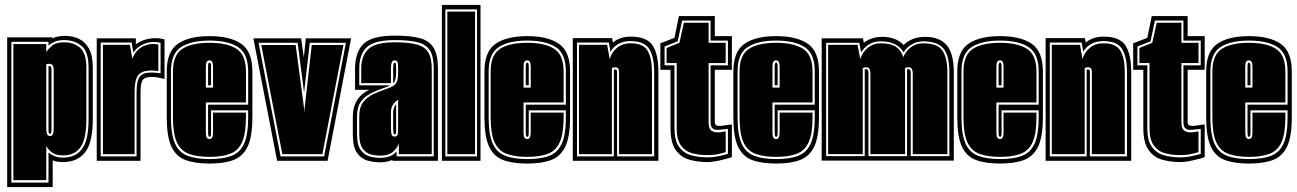

<svg xmlns="http://www.w3.org/2000/svg" viewBox="-20 -650 5243 776"><path d="M9 106V-499H192V-495Q204 -501 217.5 -503Q231 -505 244 -505Q273 -505 298 -493.5Q323 -482 339 -454.5Q355 -427 355 -377V-168Q355 -74 324 -34.5Q293 5 235 5Q208 5 193 -2V106ZM26 88H176V-34Q186 -25 200.5 -19Q215 -13 235 -13Q285 -13 311.5 -48Q338 -83 338 -168V-377Q338 -442 309 -465Q280 -488 240 -488Q217 -488 201.5 -481.5Q186 -475 176 -466V-481H26ZM34 78V-472H167V-440Q176 -453 191 -466Q206 -479 240 -479Q277 -479 303 -457.5Q329 -436 329 -377V-168Q329 -88 305.5 -55Q282 -22 235 -22Q206 -22 190.5 -33.5Q175 -45 167 -60V78ZM182 -100Q197 -100 197 -128V-368Q197 -392 179 -392Q171 -392 167 -390V-128Q167 -100 182 -100ZM182 -109Q176 -109 176 -124V-383H180Q188 -383 188 -370V-124Q188 -109 182 -109Z M371 0V-495H529V-471Q552 -488 582.5 -493.5Q613 -499 645 -491V-331Q631 -334 619.5 -336.5Q608 -339 592 -339Q564 -339 556 -325.5Q548 -312 548 -276V0ZM387 -18H532V-276Q532 -324 545 -340.5Q558 -357 592 -357Q600 -357 610.5 -356Q621 -355 629 -353V-477Q596 -485 566 -474Q536 -463 519 -437L512 -478H387ZM396 -27V-469H505L515 -412Q527 -447 557 -462Q587 -477 620 -470V-363Q613 -364 606 -364.5Q599 -365 592 -365Q554 -365 539 -346.5Q524 -328 524 -276V-27Z M827 11Q767 11 729 -3.5Q691 -18 672.5 -58Q654 -98 654 -176V-361Q654 -442 699 -473Q744 -504 827 -504Q910 -504 955 -473Q1000 -442 1000 -361V-176Q1000 -98 981 -58Q962 -18 924 -3.5Q886 11 827 11ZM827 -7Q881 -7 915.5 -20Q950 -33 966.5 -69.5Q983 -106 983 -176V-204H833V-115Q833 -104 831.5 -100.5Q830 -97 827 -97Q821 -97 821 -115V-227H983V-361Q983 -433 942.5 -459.5Q902 -486 827 -486Q752 -486 711.5 -459.5Q671 -433 671 -361V-176Q671 -106 687.5 -69.5Q704 -33 739 -20Q774 -7 827 -7ZM827 -16Q776 -16 743 -28.5Q710 -41 694.5 -75.5Q679 -110 679 -176V-361Q679 -428 717 -452.5Q755 -477 827 -477Q898 -477 936 -452.5Q974 -428 974 -361V-236H812V-115Q812 -99 816 -93.5Q820 -88 827 -88Q841 -88 841 -115V-195H974V-176Q974 -110 958.5 -75.5Q943 -41 910.5 -28.5Q878 -16 827 -16ZM812 -296H841V-381Q841 -406 827 -406Q820 -406 816 -401Q812 -396 812 -381ZM821 -305V-382Q821 -397 827 -397Q833 -397 833 -382V-305Z M1100 0 1004 -495H1197L1208 -417L1216 -495H1399L1304 0ZM1114 -18H1290L1378 -477H1232L1209 -276L1183 -477H1025ZM1121 -27 1036 -468H1175L1209 -211L1210 -191L1211 -211L1240 -468H1368L1283 -27Z M1515 6Q1491 6 1465.5 -1Q1440 -8 1423 -32Q1406 -56 1406 -107V-179Q1406 -255 1472 -287H1415V-372Q1415 -439 1449 -472.5Q1483 -506 1576 -506Q1640 -506 1678 -495.5Q1716 -485 1733 -456Q1750 -427 1750 -372V0H1566V-4Q1545 6 1515 6ZM1515 -12Q1541 -12 1557 -19Q1573 -26 1583 -38V-18H1733V-372Q1733 -421 1718 -445.5Q1703 -470 1668.5 -479Q1634 -488 1576 -488Q1494 -488 1463 -459.5Q1432 -431 1432 -372V-305H1556Q1550 -301 1539.5 -297.5Q1529 -294 1516 -289Q1497 -282 1475 -270.5Q1453 -259 1438 -238Q1423 -217 1423 -179V-107Q1423 -65 1437.5 -44.5Q1452 -24 1473 -18Q1494 -12 1515 -12ZM1515 -21Q1496 -21 1477 -26.5Q1458 -32 1445 -50.5Q1432 -69 1432 -107V-179Q1432 -217 1448.5 -238Q1465 -259 1492 -271Q1519 -283 1548 -293Q1574 -302 1581.5 -315Q1589 -328 1589 -354V-382Q1589 -393 1586.5 -399.5Q1584 -406 1575 -406Q1566 -406 1563 -397Q1560 -388 1560 -371V-314H1440V-372Q1440 -425 1469 -452Q1498 -479 1576 -479Q1631 -479 1663.5 -470.5Q1696 -462 1710.5 -439Q1725 -416 1725 -372V-27H1592V-71Q1587 -54 1569.5 -37.5Q1552 -21 1515 -21ZM1569 -313V-371Q1569 -397 1575 -397Q1581 -397 1581 -382V-354Q1581 -325 1569 -313ZM1575 -98Q1587 -98 1588 -110Q1589 -116 1589 -123.5Q1589 -131 1589 -141V-247Q1576 -239 1568 -226.5Q1560 -214 1560 -193V-135Q1560 -120 1562 -109Q1564 -98 1575 -98ZM1575 -107Q1570 -107 1570 -116L1569 -135V-193Q1569 -216 1581 -229V-117Q1581 -107 1575 -107Z M1766 0V-630H1922V0ZM1780 -18H1908V-612H1780ZM1788 -27V-603H1900V-27Z M2111 11Q2051 11 2013 -3.5Q1975 -18 1956.5 -58Q1938 -98 1938 -176V-361Q1938 -442 1983 -473Q2028 -504 2111 -504Q2194 -504 2239 -473Q2284 -442 2284 -361V-176Q2284 -98 2265 -58Q2246 -18 2208 -3.5Q2170 11 2111 11ZM2111 -7Q2165 -7 2199.5 -20Q2234 -33 2250.5 -69.5Q2267 -106 2267 -176V-204H2117V-115Q2117 -104 2115.5 -100.5Q2114 -97 2111 -97Q2105 -97 2105 -115V-227H2267V-361Q2267 -433 2226.5 -459.5Q2186 -486 2111 -486Q2036 -486 1995.5 -459.5Q1955 -433 1955 -361V-176Q1955 -106 1971.5 -69.5Q1988 -33 2023 -20Q2058 -7 2111 -7ZM2111 -16Q2060 -16 2027 -28.5Q1994 -41 1978.5 -75.5Q1963 -110 1963 -176V-361Q1963 -428 2001 -452.5Q2039 -477 2111 -477Q2182 -477 2220 -452.5Q2258 -428 2258 -361V-236H2096V-115Q2096 -99 2100 -93.5Q2104 -88 2111 -88Q2125 -88 2125 -115V-195H2258V-176Q2258 -110 2242.5 -75.5Q2227 -41 2194.5 -28.5Q2162 -16 2111 -16ZM2096 -296H2125V-381Q2125 -406 2111 -406Q2104 -406 2100 -401Q2096 -396 2096 -381ZM2105 -305V-382Q2105 -397 2111 -397Q2117 -397 2117 -382V-305Z M2295 0V-496H2454L2457 -478Q2486 -502 2529 -502Q2594 -502 2617.5 -466.5Q2641 -431 2641 -358V0ZM2312 -18H2461V-368Q2463 -369 2468 -369Q2474 -369 2474 -359V-18H2624V-358Q2624 -420 2604 -452Q2584 -484 2528 -484Q2500 -484 2479.5 -472.5Q2459 -461 2447 -441L2441 -478H2312ZM2320 -27V-469H2434L2444 -411Q2452 -439 2474 -457Q2496 -475 2529 -475Q2579 -475 2597 -445.5Q2615 -416 2615 -358V-27H2482V-356Q2482 -370 2478 -374Q2474 -378 2466 -378Q2459 -378 2453 -375V-27Z M2839 5Q2799 5 2765 -5Q2731 -15 2710.5 -44.5Q2690 -74 2690 -132V-368H2649V-475L2706 -497L2724 -585H2869V-504H2938V-368H2869V-156Q2869 -141 2887 -141Q2897 -141 2911 -143.5Q2925 -146 2938 -147V-15Q2930 -12 2921 -9.5Q2912 -7 2903 -5Q2888 -1 2871 2Q2854 5 2839 5ZM2839 -14Q2854 -14 2868.5 -16Q2883 -18 2895 -21Q2902 -23 2908.5 -24.5Q2915 -26 2922 -28V-129Q2908 -128 2897 -126.5Q2886 -125 2881 -125Q2867 -125 2859.5 -131.5Q2852 -138 2852 -156V-386H2922V-486H2852V-567H2737L2719 -483L2666 -462V-386H2706V-132Q2706 -82 2724.5 -56.5Q2743 -31 2773.5 -22.5Q2804 -14 2839 -14ZM2839 -23Q2806 -23 2778 -30.5Q2750 -38 2732.5 -61.5Q2715 -85 2715 -132V-395H2674V-456L2726 -477L2744 -558H2844V-477H2913V-395H2844V-156Q2844 -131 2854 -123Q2864 -115 2881 -115Q2889 -115 2898 -116.5Q2907 -118 2913 -119V-35L2890 -29Q2868 -23 2839 -23Z M3117 11Q3057 11 3019 -3.5Q2981 -18 2962.5 -58Q2944 -98 2944 -176V-361Q2944 -442 2989 -473Q3034 -504 3117 -504Q3200 -504 3245 -473Q3290 -442 3290 -361V-176Q3290 -98 3271 -58Q3252 -18 3214 -3.5Q3176 11 3117 11ZM3117 -7Q3171 -7 3205.5 -20Q3240 -33 3256.5 -69.5Q3273 -106 3273 -176V-204H3123V-115Q3123 -104 3121.5 -100.5Q3120 -97 3117 -97Q3111 -97 3111 -115V-227H3273V-361Q3273 -433 3232.5 -459.5Q3192 -486 3117 -486Q3042 -486 3001.5 -459.5Q2961 -433 2961 -361V-176Q2961 -106 2977.5 -69.5Q2994 -33 3029 -20Q3064 -7 3117 -7ZM3117 -16Q3066 -16 3033 -28.5Q3000 -41 2984.5 -75.5Q2969 -110 2969 -176V-361Q2969 -428 3007 -452.5Q3045 -477 3117 -477Q3188 -477 3226 -452.5Q3264 -428 3264 -361V-236H3102V-115Q3102 -99 3106 -93.5Q3110 -88 3117 -88Q3131 -88 3131 -115V-195H3264V-176Q3264 -110 3248.5 -75.5Q3233 -41 3200.5 -28.5Q3168 -16 3117 -16ZM3102 -296H3131V-381Q3131 -406 3117 -406Q3110 -406 3106 -401Q3102 -396 3102 -381ZM3111 -305V-382Q3111 -397 3117 -397Q3123 -397 3123 -382V-305Z M3301 -1V-495H3468L3471 -477Q3485 -488 3503.5 -494.5Q3522 -501 3546 -501Q3572 -501 3594.5 -493Q3617 -485 3632 -468Q3648 -484 3669.5 -492.5Q3691 -501 3720 -501Q3778 -501 3806.5 -467Q3835 -433 3835 -358V-1ZM3319 -19H3475V-370H3482Q3486 -370 3488 -367Q3490 -364 3490 -353V-19H3646V-370H3653Q3657 -370 3659 -367Q3661 -364 3661 -353V-19H3817V-358Q3817 -426 3792.5 -454.5Q3768 -483 3710 -483Q3686 -483 3665 -470.5Q3644 -458 3632 -438Q3607 -483 3539 -483Q3489 -483 3460 -438L3453 -477H3319ZM3327 -27V-469H3446L3457 -411Q3465 -439 3487.5 -457Q3510 -475 3539 -475Q3580 -475 3601 -461Q3622 -447 3631 -419Q3640 -443 3661.5 -459Q3683 -475 3710 -475Q3769 -475 3789 -445.5Q3809 -416 3809 -358V-27H3669V-353Q3669 -378 3653 -378Q3650 -378 3645.5 -377.5Q3641 -377 3638 -375V-27H3498V-353Q3498 -378 3482 -378Q3479 -378 3474.5 -377.5Q3470 -377 3467 -375V-27Z M4022 11Q3962 11 3924 -3.5Q3886 -18 3867.5 -58Q3849 -98 3849 -176V-361Q3849 -442 3894 -473Q3939 -504 4022 -504Q4105 -504 4150 -473Q4195 -442 4195 -361V-176Q4195 -98 4176 -58Q4157 -18 4119 -3.5Q4081 11 4022 11ZM4022 -7Q4076 -7 4110.5 -20Q4145 -33 4161.5 -69.5Q4178 -106 4178 -176V-204H4028V-115Q4028 -104 4026.5 -100.5Q4025 -97 4022 -97Q4016 -97 4016 -115V-227H4178V-361Q4178 -433 4137.5 -459.5Q4097 -486 4022 -486Q3947 -486 3906.5 -459.5Q3866 -433 3866 -361V-176Q3866 -106 3882.5 -69.5Q3899 -33 3934 -20Q3969 -7 4022 -7ZM4022 -16Q3971 -16 3938 -28.5Q3905 -41 3889.5 -75.5Q3874 -110 3874 -176V-361Q3874 -428 3912 -452.5Q3950 -477 4022 -477Q4093 -477 4131 -452.5Q4169 -428 4169 -361V-236H4007V-115Q4007 -99 4011 -93.5Q4015 -88 4022 -88Q4036 -88 4036 -115V-195H4169V-176Q4169 -110 4153.5 -75.5Q4138 -41 4105.5 -28.5Q4073 -16 4022 -16ZM4007 -296H4036V-381Q4036 -406 4022 -406Q4015 -406 4011 -401Q4007 -396 4007 -381ZM4016 -305V-382Q4016 -397 4022 -397Q4028 -397 4028 -382V-305Z M4206 0V-496H4365L4368 -478Q4397 -502 4440 -502Q4505 -502 4528.5 -466.5Q4552 -431 4552 -358V0ZM4223 -18H4372V-368Q4374 -369 4379 -369Q4385 -369 4385 -359V-18H4535V-358Q4535 -420 4515 -452Q4495 -484 4439 -484Q4411 -484 4390.5 -472.5Q4370 -461 4358 -441L4352 -478H4223ZM4231 -27V-469H4345L4355 -411Q4363 -439 4385 -457Q4407 -475 4440 -475Q4490 -475 4508 -445.5Q4526 -416 4526 -358V-27H4393V-356Q4393 -370 4389 -374Q4385 -378 4377 -378Q4370 -378 4364 -375V-27Z M4750 5Q4710 5 4676 -5Q4642 -15 4621.5 -44.5Q4601 -74 4601 -132V-368H4560V-475L4617 -497L4635 -585H4780V-504H4849V-368H4780V-156Q4780 -141 4798 -141Q4808 -141 4822 -143.5Q4836 -146 4849 -147V-15Q4841 -12 4832 -9.5Q4823 -7 4814 -5Q4799 -1 4782 2Q4765 5 4750 5ZM4750 -14Q4765 -14 4779.5 -16Q4794 -18 4806 -21Q4813 -23 4819.5 -24.5Q4826 -26 4833 -28V-129Q4819 -128 4808 -126.5Q4797 -125 4792 -125Q4778 -125 4770.5 -131.5Q4763 -138 4763 -156V-386H4833V-486H4763V-567H4648L4630 -483L4577 -462V-386H4617V-132Q4617 -82 4635.5 -56.5Q4654 -31 4684.5 -22.5Q4715 -14 4750 -14ZM4750 -23Q4717 -23 4689 -30.5Q4661 -38 4643.5 -61.5Q4626 -85 4626 -132V-395H4585V-456L4637 -477L4655 -558H4755V-477H4824V-395H4755V-156Q4755 -131 4765 -123Q4775 -115 4792 -115Q4800 -115 4809 -116.5Q4818 -118 4824 -119V-35L4801 -29Q4779 -23 4750 -23Z M5028 11Q4968 11 4930 -3.5Q4892 -18 4873.5 -58Q4855 -98 4855 -176V-361Q4855 -442 4900 -473Q4945 -504 5028 -504Q5111 -504 5156 -473Q5201 -442 5201 -361V-176Q5201 -98 5182 -58Q5163 -18 5125 -3.5Q5087 11 5028 11ZM5028 -7Q5082 -7 5116.5 -20Q5151 -33 5167.5 -69.5Q5184 -106 5184 -176V-204H5034V-115Q5034 -104 5032.5 -100.5Q5031 -97 5028 -97Q5022 -97 5022 -115V-227H5184V-361Q5184 -433 5143.5 -459.5Q5103 -486 5028 -486Q4953 -486 4912.5 -459.5Q4872 -433 4872 -361V-176Q4872 -106 4888.5 -69.5Q4905 -33 4940 -20Q4975 -7 5028 -7ZM5028 -16Q4977 -16 4944 -28.5Q4911 -41 4895.5 -75.5Q4880 -110 4880 -176V-361Q4880 -428 4918 -452.5Q4956 -477 5028 -477Q5099 -477 5137 -452.5Q5175 -428 5175 -361V-236H5013V-115Q5013 -99 5017 -93.5Q5021 -88 5028 -88Q5042 -88 5042 -115V-195H5175V-176Q5175 -110 5159.5 -75.5Q5144 -41 5111.5 -28.5Q5079 -16 5028 -16ZM5013 -296H5042V-381Q5042 -406 5028 -406Q5021 -406 5017 -401Q5013 -396 5013 -381ZM5022 -305V-382Q5022 -397 5028 -397Q5034 -397 5034 -382V-305Z"/></svg>

Font: Alumni Sans Collegiate One
Style: Regular
Weight: 400
Designer: Robert E. Leuschke
Foundry: Robert E. Leuschke
Version: Version 1.100